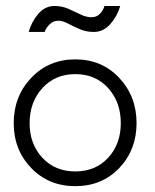

<svg xmlns="http://www.w3.org/2000/svg" viewBox="-20 -626 532 658"><path d="M179.5 -555Q163 -555 150.5 -543Q138 -531 133 -516.5H78.5Q87.5 -550.5 110.8 -578Q134 -605.5 167 -605.5Q192.5 -605.5 214.5 -595.8Q236.5 -586 255.8 -576.5Q275 -567 293.5 -567Q311 -567 322.5 -578.8Q334 -590.5 338 -605.5H392Q382.5 -571.5 358.5 -544Q334.5 -516.5 301.5 -516.5Q275.5 -516.5 253 -526.2Q230.5 -536 212.5 -545.5Q194.5 -555 179.5 -555ZM238 12Q147 12 87 -50.2Q27 -112.5 27 -204Q27 -296 87 -359.2Q147 -422.5 238 -422.5Q329 -422.5 388.5 -359.2Q448 -296 448 -204Q448 -112.5 388.8 -50.2Q329.5 12 238 12ZM394 -204Q394 -276 350.8 -324Q307.5 -372 238 -372Q169 -372 125.2 -324Q81.5 -276 81.5 -204Q81.5 -132.5 125 -85.5Q168.5 -38.5 238 -38.5Q307.5 -38.5 350.8 -85.5Q394 -132.5 394 -204Z"/></svg>

Font: League Spartan Light
Style: Regular
Weight: 277
Foundry: The League of Moveable Type
Version: Version 2.002